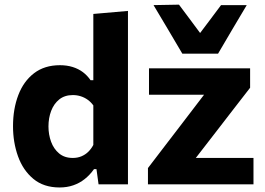

<svg xmlns="http://www.w3.org/2000/svg" viewBox="-20 -793 1140 826"><path d="M236.5 13.5Q168 13.5 123.5 -23.5Q79 -60.5 57.5 -120.5Q36 -180.5 36 -250Q36 -324.5 58.8 -384Q81.5 -443.5 126.5 -478Q171.5 -512.5 238 -512.5Q267.5 -512.5 292.5 -504.8Q317.5 -497 336.8 -482.5Q356 -468 369.5 -448H381.5V-493.5Q381.5 -554.5 381.5 -613.8Q381.5 -673 381.5 -733L530.5 -746Q530.5 -687 530.5 -624.8Q530.5 -562.5 530.5 -493.5V-216Q530.5 -154 530.5 -103.8Q530.5 -53.5 530.5 0H404L395 -65.5H384.5Q366.5 -40 344.2 -22.5Q322 -5 295.2 4.2Q268.5 13.5 236.5 13.5ZM293 -113.5Q313.5 -113.5 330.2 -120.5Q347 -127.5 359.8 -140Q372.5 -152.5 381.5 -169.5V-339.5Q371.5 -353.5 357.8 -363.5Q344 -373.5 327.5 -378.8Q311 -384 293.5 -384Q258.5 -384 235.2 -365.5Q212 -347 200.2 -316.2Q188.5 -285.5 188.5 -249Q188.5 -214 199.8 -183.2Q211 -152.5 234.2 -133Q257.5 -113.5 293 -113.5ZM616.5 0V-70Q653.5 -118.5 689 -164.8Q724.5 -211 757 -253.5L891.5 -429.5L909.5 -385.5H813.5Q789.5 -385.5 756.8 -385.5Q724 -385.5 688.5 -385.5Q653 -385.5 621 -385.5V-499H1056V-415.5Q1038.5 -393 1016.2 -364.2Q994 -335.5 970.2 -304.8Q946.5 -274 924.5 -245.5L794.5 -77.5L780.5 -113.5H885.5Q909.5 -113.5 941.5 -113.5Q973.5 -113.5 1007.5 -113.5Q1041.5 -113.5 1070.5 -113.5V0ZM764.5 -562Q733 -615.5 702.2 -667.5Q671.5 -719.5 640.5 -771L750 -773Q777 -737 803.8 -701Q830.5 -665 858 -628H823.5Q851 -664.5 877.8 -700Q904.5 -735.5 931 -771H1041.5Q1011 -719.5 980 -667.5Q949 -615.5 918 -562Z"/></svg>

Font: Commissioner Thin
Style: Bold
Weight: 700
Version: Version 1.001;gftools[0.9.23]